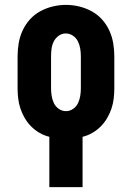

<svg xmlns="http://www.w3.org/2000/svg" viewBox="-20 -561 540 786"><path d="M182 205V-1Q161 -6 142 -17Q123 -28 108 -43Q93 -58 82 -76.5Q71 -95 64 -115.5Q57 -136 54.5 -157.5Q52 -179 52 -200V-330Q52 -357 56.5 -384Q61 -411 72.5 -436Q84 -461 102.5 -481.5Q121 -502 145 -515Q169 -528 196 -534.5Q223 -541 250 -541Q277 -541 304 -534.5Q331 -528 355 -515Q379 -502 397.5 -481.5Q416 -461 427.5 -436Q439 -411 443.5 -384Q448 -357 448 -330V-200Q448 -179 445.5 -157.5Q443 -136 436 -115.5Q429 -95 418 -76.5Q407 -58 392 -43Q377 -28 358 -17Q339 -6 318 -1V205ZM250 -106Q266 -106 279.5 -115.5Q293 -125 299.5 -139Q306 -153 308.5 -168.5Q311 -184 311 -200V-330Q311 -346 308.5 -361.5Q306 -377 299 -391.5Q292 -406 278.5 -415Q265 -424 249 -424Q233 -424 220 -414.5Q207 -405 200 -391Q193 -377 191 -361.5Q189 -346 189 -330V-200Q189 -184 191.5 -168.5Q194 -153 200.5 -139Q207 -125 220.5 -115.5Q234 -106 250 -106Z"/></svg>

Font: Iosevka Slab Heavy
Style: Regular
Weight: 900
Monospace: yes
Designer: Belleve Invis
Foundry: Belleve Invis
Version: Version 11.1.0; ttfautohint (v1.8.3)